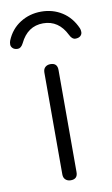

<svg xmlns="http://www.w3.org/2000/svg" viewBox="-126 -765 474 814"><g transform="rotate(-10 111.0 -358.0)"><path d="M141.1 -25.9Q141.6 4.9 111.3 4.9Q97.7 4.9 88.9 -3.2Q80.1 -11.2 80.1 -25.9V-463.9Q80.1 -479.5 88.9 -487.3Q97.7 -495.1 111.3 -495.1Q141.6 -495.1 141.1 -463.9ZM-39.1 -623Q-20 -669.9 20.5 -695.6Q61 -721.2 111.1 -721.2Q161.1 -721.2 200.7 -696Q240.2 -670.9 261.2 -623Q264.2 -616.2 264.2 -606.4Q264.2 -596.7 256.6 -589.8Q249 -583 234.9 -583Q220.7 -583 210.9 -603Q177.7 -670.9 110.8 -670.9Q43.9 -670.9 11.2 -603Q1 -583 -12.9 -583Q-26.9 -583 -34.4 -590.1Q-42 -597.2 -42 -606.4Q-42 -615.7 -39.1 -623Z"/></g></svg>

Font: Nunito-Light
Style: Regular
Weight: 300
Designer: Vernon Adams
Foundry: newtypography
Version: Version 3.000